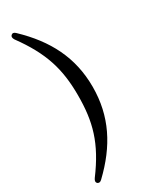

<svg xmlns="http://www.w3.org/2000/svg" viewBox="-257 -879 911 1142"><g transform="rotate(-30 198.5 -308.0)"><path d="M46 201C55 208 65 207 76 196C227 52 309 -106 309 -308C309 -509 227 -667 76 -811C65 -822 55 -824 46 -816C38 -809 38 -798 47 -784C169 -617 208 -488 208 -308C208 -127 174 0 48 169C38 183 38 194 46 201Z"/></g></svg>

Font: 寒蝉锦书宋Pro Soft
Style: Regular
Weight: 700
Designer: 寒蝉锦书宋{Warren} 思源宋体{Ryoko NISHIZUKA 西塚涼子 (kana & ideographs); Frank Grießhammer (Latin, Greek & Cyrillic); Wenlong ZHANG 
Foundry: Adobe & ChillType
Version: Version 2.000;Glyphs 3.1.1 (3135)